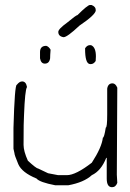

<svg xmlns="http://www.w3.org/2000/svg" viewBox="-20 -780 528 780"><path d="M435.1 -19.5Q413.6 -19.5 413.6 -54.7V-138.7H411.6Q390.6 -85.9 353 -68.4Q321.3 -39.1 257.3 -27.3H204.6Q140.6 -39.6 128.4 -54.7Q68.8 -79.1 54.2 -113.3Q38.6 -150.4 38.6 -158.2L34.7 -175.8V-259.8Q39.6 -435.5 48.3 -435.5Q59.1 -449.2 69.8 -449.2Q85.4 -449.2 89.4 -427.7V-425.8Q81.5 -414.1 77.6 -312.5Q75.7 -290.5 75.7 -191.4Q75.7 -166 93.3 -127Q127.4 -95.7 134.3 -95.7L175.3 -76.2L216.3 -68.4H251.5Q287.6 -68.4 353 -119.1Q393.6 -181.6 397.9 -220.7Q403.3 -220.7 409.7 -261.7Q415.5 -261.7 415.5 -314.5V-419.9Q418.9 -441.4 437 -441.4Q449.2 -441.4 456.5 -423.8Q454.6 -175.8 454.6 -70.3Q454.6 -60.1 456.5 -37.1Q450.2 -19.5 435.1 -19.5ZM162.1 -521.5Q146.5 -521.5 142.6 -543V-568.4Q142.6 -593.8 168 -593.8Q178.2 -590.8 185.5 -578.1Q183.6 -554.7 183.6 -543Q180.2 -521.5 162.1 -521.5ZM348.6 -519.5 343.8 -520Q325.7 -523.9 325.7 -581.1V-584Q334 -596.7 345.7 -596.7L350.6 -596.2Q369.6 -587.9 369.6 -550.8Q369.6 -542.5 368.7 -532.2Q360.4 -519.5 348.6 -519.5ZM351.6 -759.8Q369.1 -753.4 369.1 -738.3Q369.1 -720.7 302.7 -675.8Q252.9 -628.9 238.3 -628.9Q216.8 -632.3 216.8 -650.4Q216.8 -662.1 252 -687.5Q289.6 -718.8 294.9 -718.8Q335.9 -759.8 345.7 -759.8Z"/></svg>

Font: CEF Fonts CJK
Style: Regular
Weight: 400
Designer: PartyBoss (派对大魔王)
Version: Release 2.25